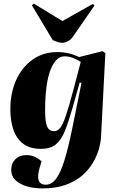

<svg xmlns="http://www.w3.org/2000/svg" viewBox="-20 -827 663 1077"><path d="M437 -362 427 -364 386 -219Q364 -142 343.5 -91.5Q323 -41 292.5 -16.5Q262 8 210 8Q147 8 109.5 -21Q72 -50 55 -100Q38 -150 38 -214Q38 -305 70.5 -377.5Q103 -450 162.5 -492.5Q222 -535 304 -535Q332 -535 360.5 -529Q389 -523 424 -507L555 -540L571 -529L547 -65Q546 -33 535.5 6Q525 45 502 84.5Q479 124 441.5 157Q404 190 348 210Q292 230 215 230Q195 230 166 226Q137 222 109 210.5Q81 199 62 178.5Q43 158 43 125Q43 89 66.5 66Q90 43 128 43Q154 43 175 52.5Q196 62 213 78L203 112Q174 209 237 209Q269 209 294 176.5Q319 144 341 73.5Q363 3 386 -110ZM284 -91Q303 -91 318 -110Q333 -129 350 -179.5Q367 -230 392 -324L433 -480Q410 -494 388.5 -502.5Q367 -511 341 -511Q294 -511 264 -436.5Q234 -362 233 -210Q233 -140 245 -115.5Q257 -91 284 -91ZM159 -797 169 -807 330 -709 501 -805 510 -796 391 -624Q379 -606 362.5 -596.5Q346 -587 329 -587Q315 -587 302.5 -591.5Q290 -596 276 -602Z"/></svg>

Font: Literata 72pt ExtraBold
Style: Italic
Weight: 800
Italic angle: -2°
Designer: Latin by Veronika Burian and Jose Scaglione. Greek by Irene Vlachou. Cyrillic by Vera Evstafieva
Foundry: TypeTogether
Version: Version 3.002